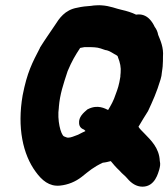

<svg xmlns="http://www.w3.org/2000/svg" viewBox="-20 -705 632 721"><path d="M65 -347C44 -226 66 -125 114 -60C137 -28 165 -4 205 -8C236 -11 264 -23 287 -41C316 -64 330 -77 366 -94C377 -95 388 -98 396 -100C404 -90 416 -76 429 -64C441 -50 448 -47 458 -35C473 -17 492 -4 515 -4C563 -4 574 -57 578 -68C581 -80 583 -88 580 -101C578 -150 545 -180 524 -202C512 -214 504 -222 500 -229C511 -247 524 -270 536 -288C554 -327 568 -357 583 -407C586 -416 587 -424 588 -434C590 -443 590 -452 591 -457V-459C592 -471 592 -481 592 -492C595 -527 582 -554 574 -574C572 -585 568 -595 561 -604C554 -619 534 -657 491 -650C475 -658 455 -664 437 -668C417 -672 394 -683 361 -685H359C356 -685 355 -686 342 -685C337 -685 327 -684 322 -683C305 -682 287 -680 270 -676C223 -668 202 -635 186 -610C168 -583 148 -555 130 -526V-525C101 -469 82 -434 65 -347ZM201 -301V-303C205 -352 218 -389 234 -438C250 -476 262 -496 281 -525C287 -526 295 -528 297 -528H321C344 -527 349 -527 375 -517H377C393 -514 403 -505 420 -496C420 -495 422 -493 423 -492V-491V-490C431 -470 435 -452 433 -431C432 -425 432 -419 432 -417C427 -385 422 -371 414 -350C407 -328 397 -310 386 -292C375 -297 347 -314 310 -295L308 -294C293 -281 275 -266 277 -242C278 -228 286 -222 296 -218C297 -216 299 -216 301 -213C293 -209 284 -205 273 -199C256 -193 247 -188 235 -188C233 -188 229 -189 220 -193C208 -200 194 -254 201 -301Z"/></svg>

Font: Vapor
Style: BlkObl
Weight: 900
Foundry: Cannot Into Space Fonts
Version: Version 0.179